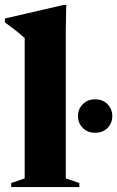

<svg xmlns="http://www.w3.org/2000/svg" viewBox="-28 -758 475 778"><path d="M238.5 -35 293.5 -16.5V0H17.5V-16.5L72 -35V-604Q65.5 -610 54.2 -619.5Q43 -629 27.2 -641Q11.5 -653 -8 -667V-683L229.5 -738H240.5L238.5 -635.5ZM357.5 -220Q327 -220 307.5 -239.5Q288 -259 288 -287.5Q288 -316 307.5 -335.8Q327 -355.5 357.5 -355.5Q388.5 -355.5 407.8 -335.8Q427 -316 427 -287.5Q427 -259 407.8 -239.5Q388.5 -220 357.5 -220Z"/></svg>

Font: Newsreader 60pt
Style: Bold
Weight: 700
Designer: Hugues Gentile
Foundry: Production Type
Version: Version 1.003